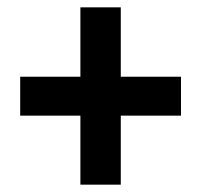

<svg xmlns="http://www.w3.org/2000/svg" viewBox="-20 -615 549 523"><path d="M309 -406H473V-300H309V-112H199V-300H35V-406H199V-595H309Z"/></svg>

Font: Noto Sans Display SemiCondensed
Style: Regular
Weight: 400
Width: 4
Version: Version 2.003